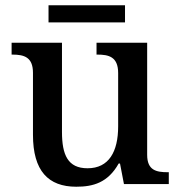

<svg xmlns="http://www.w3.org/2000/svg" viewBox="-20 -698 684 728"><path d="M164 -613H454V-678H164ZM269 10C333 10 389 -5 430 -78H435L450 0H620V-45H616C573 -45 538 -52 538 -111V-536H346V-491H349C392 -491 428 -483 428 -421V-219C428 -123 393 -60 312 -60C237 -60 215 -111 215 -198V-536H24V-491H27C72 -491 105 -481 105 -422V-187C105 -50 163 10 269 10Z"/></svg>

Font: Noto Serif Tamil Medium
Style: Italic
Weight: 500
Italic angle: -12°
Designer: Indian Type Foundry, Tom Grace, and the Monotype Design Team
Foundry: Monotype Imaging Inc.
Version: Version 2.003